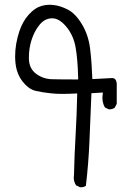

<svg xmlns="http://www.w3.org/2000/svg" viewBox="-20 -797 540 811"><path d="M102.1 -555.2Q102.1 -591.3 112.3 -625Q123.5 -662.1 144.5 -689Q166.5 -718.3 197.8 -719.7Q199.2 -719.7 200.7 -719.7Q230.5 -719.7 260.3 -683.8Q290 -647.9 299.1 -598.4Q308.1 -548.8 310.1 -469.7V-461.4H301.8Q234.4 -461.4 198.7 -462.4Q163.1 -463.4 133.8 -484.4Q103 -506.3 102.1 -548.8Q102.1 -551.8 102.1 -555.2ZM321.3 -5.9Q334 -5.9 342.8 -12.2Q354 -106.9 357.9 -201.7L366.2 -403.3L414.6 -406.2Q412.6 -390.1 412.6 -386.2Q412.6 -382.3 412.8 -378.2Q413.1 -374 414.1 -367.7Q416.5 -354.5 422.9 -343.3L439 -335.4Q440.9 -335 443.4 -335Q445.8 -335 449.7 -335.9Q458 -336.9 464.8 -342.3L473.1 -358.4V-445.8Q471.2 -457.5 466.3 -462.4Q461.4 -467.3 453.6 -467.3Q453.1 -467.3 370.1 -462.9Q367.7 -531.7 360.8 -589.8Q352.5 -662.1 311.5 -716.3Q291 -743.7 267.6 -755.9Q234.9 -772.9 205.6 -775.9Q198.2 -776.9 191.4 -776.9Q154.8 -776.9 129.4 -759.8Q115.2 -750.5 101.1 -734.9Q75.7 -706.5 61.5 -664.1Q43.9 -610.8 43.9 -558.6Q43.9 -527.3 50.8 -501.5Q61 -465.3 87.4 -439Q107.9 -418 130.9 -413.1Q157.7 -406.7 195.3 -402.8Q216.3 -400.4 242.9 -400.4Q269.5 -400.4 306.2 -402.3Q304.2 -309.1 299.3 -226.1Q294.4 -143.1 292.5 -58.1Q291.5 -52.2 291.5 -47.4Q291.5 -28.8 301.3 -14.2L317.9 -6.3Q319.8 -5.9 321.3 -5.9Z"/></svg>

Font: NaikaiFont
Style: Light
Weight: 300
Version: Version 1.89